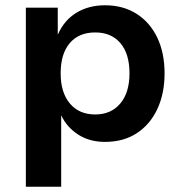

<svg xmlns="http://www.w3.org/2000/svg" viewBox="-20 -528 695 728"><path d="M78 180V-499H199V-398H200Q223 -451 269.5 -479.5Q316 -508 378 -508Q447 -508 498 -475.5Q549 -443 576.5 -385Q604 -327 604 -250Q604 -174 577 -115.5Q550 -57 499.5 -23.5Q449 10 378 10Q319 10 276 -18Q233 -46 212 -91V180ZM341 -94Q401 -94 436 -135.5Q471 -177 471 -250Q471 -324 436.5 -364.5Q402 -405 341 -405Q279 -405 244.5 -364.5Q210 -324 210 -250Q210 -177 245 -135.5Q280 -94 341 -94Z"/></svg>

Font: Nunito Sans 8pt
Style: Bold
Weight: 700
Version: Version 3.101;gftools[0.9.27]